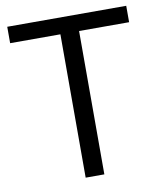

<svg xmlns="http://www.w3.org/2000/svg" viewBox="-81 -780 713 845"><g transform="rotate(-10 275.5 -357.0)"><path d="M316.9 0H233.4V-640.6H8.8V-713.9H540.5V-640.6H316.9Z"/></g></svg>

Font: Open Sans
Style: Regular
Weight: 400
Designer: Monotype Design Team
Foundry: Monotype Imaging Inc.
Version: Version 3.000; ttfautohint (v1.8.4)